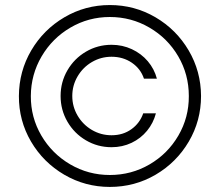

<svg xmlns="http://www.w3.org/2000/svg" viewBox="-20 -738 880 769"><path d="M426.8 -558.6Q470.2 -558.6 508.1 -541Q545.9 -523.4 572 -492.7Q598.1 -461.9 608.4 -422.9H556.6Q543.5 -462.4 508.3 -486.6Q473.1 -510.7 426.8 -510.7Q384.3 -510.7 348.1 -489.5Q312 -468.3 290.8 -432.1Q269.5 -396 269.5 -353.5Q269.5 -311 290.8 -274.9Q312 -238.8 348.1 -217.5Q384.3 -196.3 426.8 -196.3Q472.7 -196.3 506.3 -220.5Q540 -244.6 553.7 -284.2H604.5Q594.2 -245.1 569.1 -214.4Q543.9 -183.6 507.1 -166Q470.2 -148.4 426.8 -148.4Q371.1 -148.4 324.2 -176Q277.3 -203.6 250 -250.7Q222.7 -297.9 222.7 -353.5Q222.7 -409.2 250 -456.3Q277.3 -503.4 324.2 -531Q371.1 -558.6 426.8 -558.6ZM55.7 -353.5Q56.2 -452.6 105.2 -536.1Q154.3 -619.6 237.8 -668.7Q321.3 -717.8 419.9 -717.8Q519 -717.8 602.8 -668.7Q686.5 -619.6 735.6 -536.1Q784.7 -452.6 785.2 -353.5Q785.2 -254.4 736.1 -170.9Q687 -87.4 603.3 -38.3Q519.5 10.7 419.9 10.7Q321.3 10.7 237.3 -38.3Q153.3 -87.4 104.2 -171.1Q55.2 -254.9 55.7 -353.5ZM736.3 -353.5Q736.3 -439.9 693.8 -512.5Q651.4 -585 578.6 -627.4Q505.9 -669.9 419.9 -669.9Q334.5 -669.9 262 -627.4Q189.5 -585 146.7 -512.2Q104 -439.5 103.5 -353.5Q103 -268.1 145.5 -195.3Q188 -122.6 261 -79.8Q334 -37.1 419.9 -37.1Q506.3 -37.1 579.1 -79.6Q651.9 -122.1 694.3 -194.8Q736.8 -267.6 736.3 -353.5Z"/></svg>

Font: Pretendard GOV ExtraLight
Style: Regular
Weight: 200
Designer: Base glyphs from Inter by Rasmus Andersson; Hangeul glyphs from Noto Sans CJK(Source Han Sans) by Jang Soo-young and Kan
Foundry: Kil Hyung-jin
Version: Version 1.309